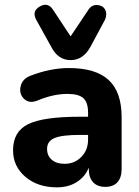

<svg xmlns="http://www.w3.org/2000/svg" viewBox="-20 -793 597 824"><path d="M201 -590 135 -709Q116 -745 150.5 -765Q185 -785 207 -752L283 -637L360 -752Q374 -773 397.5 -771.5Q421 -770 431 -752Q441 -734 431 -709L367 -590Q336 -535 283 -535Q230 -535 201 -590ZM224 11Q142 11 89 -34Q36 -79 36 -148Q36 -228 100.5 -260Q165 -292 322 -292H358V-309Q358 -353 338 -371.5Q318 -390 270 -390Q209 -390 142 -362Q106 -347 83.5 -368.5Q61 -390 68.5 -422.5Q76 -455 111 -468Q196 -501 276 -501Q391 -501 446.5 -449.5Q502 -398 502 -290V-68Q502 -31 484 -11Q466 9 432 9Q398 9 379.5 -11Q361 -31 361 -68V-74Q346 -35 310 -12Q274 11 224 11ZM258 -90Q300 -90 329 -119.5Q358 -149 358 -194V-214H323Q246 -214 214 -200.5Q182 -187 182 -154Q182 -125 202 -107.5Q222 -90 258 -90Z"/></svg>

Font: Nunito ExtraBold
Style: Regular
Weight: 800
Designer: Vernon Adams
Foundry: Vernon Adams
Version: Version 3.602